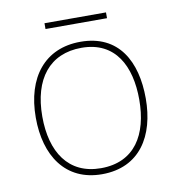

<svg xmlns="http://www.w3.org/2000/svg" viewBox="-75 -799 725 784"><g transform="rotate(-10 287.5 -407.0)"><path d="M416 -731H161V-707H416ZM515 -357C515 -510 451 -631 292 -631C145 -631 59 -525 59 -357C59 -200 134 -83 286 -83C443 -83 515 -202 515 -357ZM86 -357C86 -513 160 -606 292 -606C433 -606 488 -495 488 -357C488 -212 426 -108 286 -108C151 -108 86 -210 86 -357Z"/></g></svg>

Font: Noto Sans Kannada UI Thin
Style: Regular
Weight: 100
Designer: Jelle Bosma - Monotype Design Team
Foundry: Monotype Imaging Inc.
Version: Version 2.005